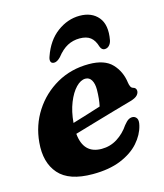

<svg xmlns="http://www.w3.org/2000/svg" viewBox="-108 -787 754 882"><g transform="rotate(-15 269.0 -346.0)"><path d="M488 -146.5Q478 -105 445.8 -68.5Q413.5 -32 358.2 -9.2Q303 13.5 224.5 13.5Q112 13.5 63.8 -41.5Q15.5 -96.5 24 -190.5Q31 -271 73.2 -336.5Q115.5 -402 183.5 -440.8Q251.5 -479.5 336 -479.5Q411 -479.5 446.2 -442.2Q481.5 -405 488.5 -350Q490 -339.5 493.8 -331.8Q497.5 -324 504.5 -322Q520 -318 520 -303Q520 -292.5 511 -282.8Q502 -273 478.5 -266Q449 -258 400 -243.8Q351 -229.5 296.8 -213.8Q242.5 -198 198.5 -185Q207.5 -88 294 -88Q334.5 -88 368.2 -109.2Q402 -130.5 425.5 -165.5Q438.5 -181.5 447.5 -187Q456.5 -192.5 467 -192.5Q479.5 -192 486.8 -181.2Q494 -170.5 488 -146.5ZM304 -419Q281.5 -419 259 -395.8Q236.5 -372.5 220 -331.2Q203.5 -290 199 -236.5Q232.5 -246.5 269.5 -258Q306.5 -269.5 334.5 -278.5Q342 -312 342.5 -357Q342.5 -385.5 332.5 -402.2Q322.5 -419 304 -419ZM326 -604.5Q294.5 -604.5 268 -590.5Q241.5 -576.5 216.5 -544.5Q199.5 -527 185.5 -527Q173 -527 169.5 -536.2Q166 -545.5 171.5 -560Q196 -631 246 -668Q296 -705 353 -705Q410.5 -705 441.2 -668Q472 -631 459 -560Q456 -545.5 447 -536.2Q438 -527 425.5 -527Q411.5 -527 405 -544.5Q396 -575.5 377.5 -590Q359 -604.5 326 -604.5Z"/></g></svg>

Font: Fraunces 9pt
Style: Bold Italic
Weight: 700
Italic angle: -16°
Version: Version 1.000;[b76b70a41]